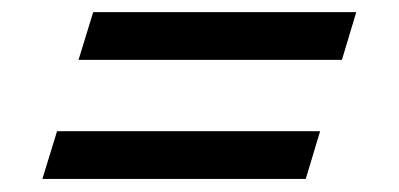

<svg xmlns="http://www.w3.org/2000/svg" viewBox="-20 -412 640 308"><path d="M129.5 -392.5H551.5L528.5 -316H106ZM71.5 -201.5H493.5L470.5 -125H48Z"/></svg>

Font: Newsreader 6pt Medium
Style: Italic
Weight: 500
Italic angle: -17°
Designer: Hugues Gentile
Foundry: Production Type
Version: Version 1.003; ttfautohint (v1.8.3)